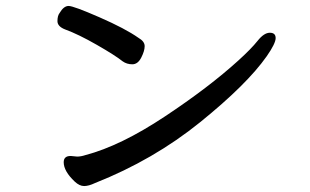

<svg xmlns="http://www.w3.org/2000/svg" viewBox="-20 -648 1040 645"><path d="M180 -604Q194 -628 210.5 -628Q227 -628 314 -590Q401 -552 445 -521Q466 -509 466 -493Q466 -477 454.5 -454.5Q443 -432 424.5 -432Q406 -432 392 -442Q367 -462 305 -497.5Q243 -533 199 -549Q173 -559 173 -577Q173 -595 180 -604ZM218 -124 239 -122Q252 -122 267 -127Q385 -158 533.5 -256.5Q682 -355 781 -445Q824 -484 845.5 -511Q867 -538 886.5 -538Q906 -538 906 -520Q906 -502 876 -459Q810 -365 653 -238Q496 -111 299 -33Q278 -23 262.5 -23Q247 -23 231 -38Q194 -73 194 -103Q194 -124 217 -124Z"/></svg>

Font: LXGW ZhenKai
Style: Regular
Weight: 400
Designer: LXGW / Fontworks Inc.
Foundry: LXGW / Fontworks Inc.
Version: Version 0.800;June 8, 2025